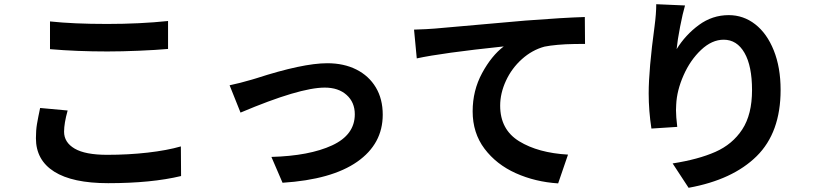

<svg xmlns="http://www.w3.org/2000/svg" viewBox="-20 -829 3920 914"><path d="M218 -727Q329 -715 490 -715Q645 -715 780 -729V-596Q724 -591 641.5 -587.5Q559 -584 491 -584Q345 -584 218 -595ZM302 -303Q285 -242 285 -202Q285 -151 335.5 -121.5Q386 -92 490 -92Q591 -92 683 -102.5Q775 -113 841 -132L842 9Q701 43 495 43Q325 43 238 -12Q151 -67 151 -171Q151 -209 156 -238.5Q161 -268 171 -315Z M1073 -423Q1121 -433 1179 -450L1199 -456Q1421 -528 1538 -528Q1617 -528 1676.5 -498Q1736 -468 1769 -413Q1802 -358 1802 -283Q1802 -144 1680.5 -59Q1559 26 1325 41L1272 -82Q1453 -87 1561 -137Q1669 -187 1669 -285Q1669 -342 1630 -377Q1591 -412 1526 -412Q1406 -412 1125 -293Z M1951 -688Q2016 -690 2050 -693L2481 -731Q2663 -745 2764 -748L2765 -620Q2756 -620 2714 -619.5Q2672 -619 2634 -615.5Q2596 -612 2572 -607Q2513 -591 2464.5 -547.5Q2416 -504 2388.5 -444.5Q2361 -385 2361 -326Q2361 -212 2451.5 -156.5Q2542 -101 2684 -93L2637 44Q2528 37 2435.5 -4.5Q2343 -46 2286.5 -121Q2230 -196 2230 -299Q2230 -398 2275 -481Q2320 -564 2378 -608Q2083 -577 1964 -551Z M3241 -803Q3230 -766 3217.5 -701.5Q3205 -637 3201 -595Q3243 -663 3307 -710Q3371 -757 3449 -757Q3519 -757 3575 -713.5Q3631 -670 3663.5 -589Q3696 -508 3696 -401Q3696 -198 3582 -85.5Q3468 27 3258 65L3182 -51Q3304 -70 3385.5 -106Q3467 -142 3513.5 -213Q3560 -284 3560 -400Q3560 -515 3524 -577.5Q3488 -640 3425 -640Q3369 -640 3317.5 -591.5Q3266 -543 3234 -470.5Q3202 -398 3199 -331Q3198 -323 3198 -305Q3198 -275 3204 -225L3081 -217Q3068 -302 3068 -384Q3068 -498 3096 -704Q3104 -765 3104 -809Z"/></svg>

Font: Sinter Bold
Style: Regular
Weight: 700
Foundry: Adobe & rsms
Version: Version 1.000